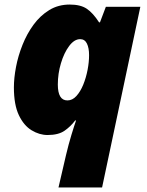

<svg xmlns="http://www.w3.org/2000/svg" viewBox="-20 -583 647 843"><path d="M236.8 240.2 270 97.2Q280.8 51.3 293.5 9.5Q306.2 -32.2 314 -54.2H310.1Q290.5 -27.8 263.4 -9Q236.3 9.8 189 9.8Q152.8 9.8 118.7 -11Q84.5 -31.7 62.7 -77.6Q41 -123.5 41 -199.2Q41 -240.2 50.3 -289.1Q59.6 -337.9 78.9 -386.2Q98.1 -434.6 127.4 -474.6Q156.7 -514.6 196.3 -538.8Q235.8 -563 286.1 -563Q333.5 -563 360.8 -544.7Q388.2 -526.4 415 -484.9H418.9L444.8 -553.2H596.2L428.2 240.2ZM275.9 -142.1Q297.9 -142.1 315.4 -161.4Q333 -180.7 345.5 -211.2Q357.9 -241.7 364.5 -276.1Q371.1 -310.5 371.1 -340.8Q371.1 -372.6 361.6 -391.8Q352.1 -411.1 332 -411.1Q306.2 -411.1 283.7 -381.1Q261.2 -351.1 247.6 -305.4Q233.9 -259.8 233.9 -211.9Q233.9 -142.1 275.9 -142.1Z"/></svg>

Font: Open Sans ExtraBold
Style: Italic
Weight: 800
Italic angle: -12°
Designer: Monotype Design Team
Foundry: Monotype Imaging Inc.
Version: Version 3.000; ttfautohint (v1.8.4)